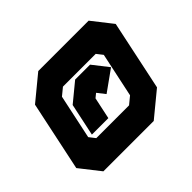

<svg xmlns="http://www.w3.org/2000/svg" viewBox="-133 -901 957 957"><g transform="rotate(-45 345.5 -422.5)"><path d="M106 -131 22 -238 100 -607 230 -714H585L669 -607L591 -238L461 -131ZM144 -183H446L525 -248L594.5 -576L543.5 -641H241.5L162.5 -576L93 -248ZM144 -183 93 -248 162.5 -576 241.5 -641H543.5L594.5 -576L525 -248L446 -183ZM198 -273H429L468 -305L518 -540L493 -572H262L223 -540L173 -305ZM195 -301 231.5 -473 330 -554H435L500 -471L389.5 -392L353.5 -438H362.5L335.5 -416L311 -301ZM263 -346H262.5L283.5 -444L338 -488H399.5L417.5 -464.5H417L399 -488H338L284 -444Z"/></g></svg>

Font: Tourney Black
Style: Italic
Weight: 900
Italic angle: -12°
Version: Version 1.015